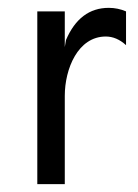

<svg xmlns="http://www.w3.org/2000/svg" viewBox="-20 -469 351 489"><path d="M301 -354V-440C287 -446 272.3 -449 257 -449C207.8 -449 171.4 -421.7 148 -367L145 -349V-440H75V0H145V-225C145 -293.5 178.4 -376 249.4 -376C267.7 -376 284.9 -368.7 301 -354Z"/></svg>

Font: GI
Style: Regular
Weight: 400
Designer: Alfredo Marco Pradil
Version: Version 1.01 2015